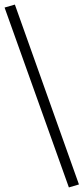

<svg xmlns="http://www.w3.org/2000/svg" viewBox="-34 -764 365 839"><path d="M267 55 -14 -731 31 -744 311 42Z"/></svg>

Font: Nunito Sans 7pt SemiExpanded ExtraLight
Style: Regular
Weight: 250
Width: 6
Designer: Vernon Adams
Foundry: Vernon Adams
Version: Version 3.101;gftools[0.9.27]